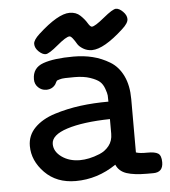

<svg xmlns="http://www.w3.org/2000/svg" viewBox="-47 -654 620 702"><g transform="rotate(-5 262.5 -303.5)"><path d="M46.9 -138.2Q46.9 -177.2 74.5 -205.1Q102.1 -232.9 148.4 -247.6Q194.8 -262.2 243.9 -268.6Q293 -274.9 347.2 -274.9Q347.2 -290 346.7 -297.6Q346.2 -305.2 340.1 -322.5Q334 -339.8 323 -349.4Q312 -358.9 288.6 -366.9Q265.1 -375 231 -375Q210 -375 197 -374.5Q184.1 -374 177 -371.6Q169.9 -369.1 168 -368.7Q166 -368.2 163.1 -362.5Q160.2 -356.9 159.2 -355Q147 -337.9 125 -337.9Q107.9 -337.9 95.5 -349.9Q83 -361.8 83 -379.9Q83 -421.9 122.6 -436Q162.1 -450.2 233.9 -450.2Q272 -450.2 304.4 -442.1Q336.9 -434.1 366.9 -416Q397 -397.9 414.1 -362.5Q431.2 -327.1 431.2 -276.9V-81.1Q445.3 -76.2 472.7 -76.7Q500 -77.1 512 -69.6Q523.9 -62 523.9 -37.1Q523.9 0 487.8 0H464.8Q418 0 390.4 -9Q362.8 -18.1 352.1 -43Q283.2 3.9 203.1 3.9Q133.3 3.9 90.1 -40Q46.9 -84 46.9 -138.2ZM95.2 -508.8Q95.2 -522.9 118.2 -543.9Q191.4 -610.8 233.9 -610.8Q257.8 -610.8 272.9 -596.4Q288.1 -582 296.6 -567.6Q305.2 -553.2 311 -553.2Q322.3 -553.2 357.2 -582Q392.1 -610.8 404.1 -610.8Q416 -610.8 429.4 -597.4Q442.9 -584 442.9 -569.8Q442.9 -554.7 419.9 -534.2Q348.1 -468.3 304.2 -467.8Q286.1 -467.8 271.5 -476.8Q256.8 -485.8 251 -496.3Q245.1 -506.8 238 -515.9Q231 -524.9 226.1 -524.9Q213.9 -524.9 179.9 -496.3Q146 -467.8 134 -467.8Q122.1 -467.8 108.6 -480.7Q95.2 -493.7 95.2 -508.8ZM130.9 -138.2Q130.9 -110.4 158.4 -90.6Q186 -70.8 225.1 -70.8Q241.2 -70.8 259 -74.5Q276.9 -78.1 297.9 -86.7Q318.8 -95.2 333 -113Q347.2 -130.9 347.2 -157.2V-210.9Q248 -209 189.5 -190.2Q130.9 -171.4 130.9 -138.2Z"/></g></svg>

Font: CMU Typewriter Text
Style: Bold
Weight: 700
Version: Version 0.7.0